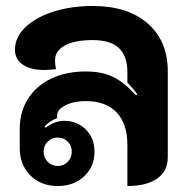

<svg xmlns="http://www.w3.org/2000/svg" viewBox="-20 -613 631 642"><path d="M46 -118V-182Q46 -239 73.5 -282.5Q101 -326 151 -350Q201 -374 266 -374Q320 -374 357 -356.5Q394 -339 435 -294L439 -298Q429 -312 406 -337V-371Q406 -426 377.5 -452.5Q349 -479 290 -479Q230 -479 197 -461Q164 -443 164 -411Q164 -394 168 -382Q147 -379 128 -379Q82 -379 56 -397Q30 -415 30 -447Q30 -488 64.5 -521.5Q99 -555 158.5 -574Q218 -593 290 -593Q407 -593 474 -534.5Q541 -476 541 -374V-87Q541 -41 505.5 -16Q470 9 406 9V-128Q406 -199 370 -237Q334 -275 267 -275Q227 -275 199 -261Q171 -247 171 -227V-218Q145 -208 129 -190L132 -186Q164 -209 194 -209Q238 -209 267 -180Q296 -151 296 -106Q296 -56 261.5 -23.5Q227 9 173 9Q117 9 81.5 -26.5Q46 -62 46 -118ZM220 -106Q220 -126 206.5 -139.5Q193 -153 173 -153Q153 -153 139.5 -139.5Q126 -126 126 -106Q126 -86 139.5 -72Q153 -58 173 -58Q193 -58 206.5 -72Q220 -86 220 -106Z"/></svg>

Font: K2D ExtraBold
Style: Regular
Weight: 800
Designer: Katatrad Aksorn Co.,Ltd.
Foundry: Cadson Demak Co.,Ltd.
Version: Version 1.000; ttfautohint (v1.6)